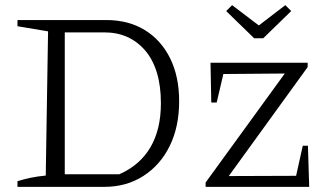

<svg xmlns="http://www.w3.org/2000/svg" viewBox="-20 -727 1266 747"><path d="M394 -649Q480 -649 543.5 -610Q607 -571 642 -500Q677 -429 677 -333Q677 -234 640.5 -159.5Q604 -85 538 -42.5Q472 0 386 0H48V-22Q73 -30 100 -35.5Q127 -41 158 -44L167 -605L48 -625V-649ZM444 -49Q524 -84 565 -153.5Q606 -223 606 -325Q606 -394 590 -445.5Q574 -497 544 -531.5Q514 -566 474.5 -583.5Q435 -601 386 -601H204L232 -629V-21L204 -49ZM780 0V-17L1088 -441L849 -439L823 -328H802L799 -483H1177V-466L870 -42L1132 -43L1158 -160H1178L1183 0ZM969 -578 860 -684 883 -707 987 -628 1090 -707 1113 -684 1004 -578Z"/></svg>

Font: Piazzolla 24pt Light
Style: Regular
Weight: 300
Designer: Juan Pablo del Peral
Foundry: Huerta Tipografica
Version: Version 2.005